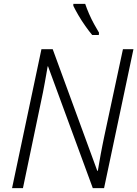

<svg xmlns="http://www.w3.org/2000/svg" viewBox="-20 -967 706 987"><path d="M42 0 193 -714H251L480 -89H483Q486 -108 490 -130Q494 -152 498 -175.5Q502 -199 507 -222Q512 -245 516 -266L612 -714H666L515 0H457L227 -626H225Q222 -607 218 -585.5Q214 -564 210 -540.5Q206 -517 201 -493Q196 -469 191 -445L98 0ZM454 -787Q438 -806 418.5 -833.5Q399 -861 382.5 -889.5Q366 -918 357 -937V-947H418Q426 -923 438 -895.5Q450 -868 463.5 -843.5Q477 -819 489 -799L488 -787Z"/></svg>

Font: Noto Sans Display Light
Style: Italic
Weight: 300
Italic angle: -12°
Designer: Monotype Design Team
Foundry: Monotype Imaging Inc.
Version: Version 2.003